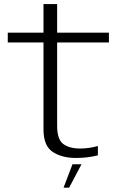

<svg xmlns="http://www.w3.org/2000/svg" viewBox="-20 -746 590 914"><path d="M341.5 6Q396.5 6 446 -6.5V-51Q405 -39 361.5 -39Q309.5 -39 280.8 -60.8Q252 -82.5 252 -147V-544H498.5V-590.5H252V-726.5H187V-590.5H17V-544H187V-130.5Q187 -51.5 231 -22.8Q275 6 341.5 6ZM282.5 147.5H309L368 36H325Z"/></svg>

Font: Anybody SemiExpanded Light
Style: Regular
Weight: 300
Width: 6
Version: Version 1.113;gftools[0.9.25]